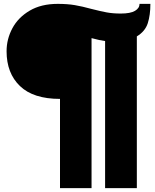

<svg xmlns="http://www.w3.org/2000/svg" viewBox="-20 -812 799 992"><path d="M290 -301Q152 -301 83 -367.5Q14 -434 14 -547Q14 -610 44 -666Q74 -722 133.5 -757Q193 -792 278 -792Q328 -792 366.5 -785.5Q405 -779 452 -766Q499 -754 531 -748Q563 -742 604 -742Q654 -742 677.5 -756Q701 -770 701 -792H757Q757 -734 743.5 -692Q730 -650 687 -624V160H523V-600Q497 -603 453 -615V160H290Z"/></svg>

Font: Alfa Slab One
Style: Regular
Weight: 400
Designer: JM Sole
Foundry: JM Sole
Version: Version 2.000